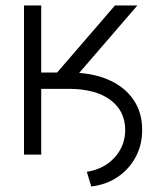

<svg xmlns="http://www.w3.org/2000/svg" viewBox="-20 -566 580 703"><path d="M111.3 -240.7V-300.3H233.4Q316.4 -300.3 376.2 -274.4Q436 -248.5 468.5 -201.2Q501 -153.8 500.5 -89.8Q500.5 -35.6 476.8 8.8Q453.1 53.2 411.1 81.8Q369.1 110.4 314 116.7L297.9 63Q361.3 53.2 399.9 10.3Q438.5 -32.7 438.5 -90.3Q438 -160.2 384 -200.2Q330.1 -240.2 233.4 -240.7ZM67.9 0V-545.9H130.9V-300.3H189L400.9 -545.9H482.9L219.7 -240.7H130.9V0Z"/></svg>

Font: Inter Tight Light
Style: Regular
Weight: 300
Designer: Rasmus Andersson
Foundry: rsms
Version: Version 3.004